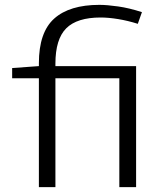

<svg xmlns="http://www.w3.org/2000/svg" viewBox="-20 -770 670 790"><path d="M140 0V-448H30V-490L140 -498V-510Q140 -637 203 -693.5Q266 -750 389 -750Q420 -750 466 -743.5Q512 -737 564 -720L547 -672Q506 -685 466 -691.5Q426 -698 394 -698Q297 -698 252.5 -653.5Q208 -609 208 -508V-498H540V0H471V-448H208V0Z"/></svg>

Font: Georama Extended Light
Style: Regular
Weight: 300
Width: 7
Designer: Jean-Baptiste Levee
Foundry: Production Type
Version: Version 1.000